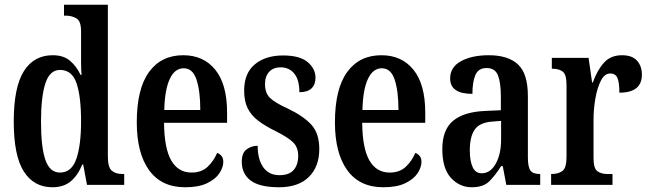

<svg xmlns="http://www.w3.org/2000/svg" viewBox="-20 -780 2740 810"><path d="M201 10Q123 10 80.5 -56.5Q38 -123 38 -267Q38 -412 80.5 -479.5Q123 -547 202 -547Q248 -547 275.5 -523.5Q303 -500 320 -464H324Q322 -487 322 -515Q322 -543 322 -572V-648Q322 -691 302.5 -702.5Q283 -714 257 -714H250V-760H435V-120Q435 -75 451 -60.5Q467 -46 496 -46H504V0H347L331 -86H327Q309 -41 279 -15.5Q249 10 201 10ZM233 -52Q282 -52 302 -109.5Q322 -167 322 -268Q322 -372 303 -428.5Q284 -485 233 -485Q190 -485 171.5 -428.5Q153 -372 153 -267Q153 -159 171.5 -105.5Q190 -52 233 -52Z M761 10Q661 10 609 -62Q557 -134 557 -264Q557 -405 608.5 -476Q660 -547 753 -547Q839 -547 888.5 -485.5Q938 -424 938 -305V-262H672Q673 -154 702.5 -103Q732 -52 788 -52Q830 -52 856 -76.5Q882 -101 896 -135Q907 -131 914.5 -122Q922 -113 922 -97Q922 -74 905.5 -49Q889 -24 853.5 -7Q818 10 761 10ZM825 -316Q825 -396 809 -444Q793 -492 755 -492Q717 -492 696 -446.5Q675 -401 673 -316Z M1157 10Q1076 10 1038 -18Q1000 -46 1000 -98Q1000 -135 1020.5 -150Q1041 -165 1067 -165Q1067 -108 1090.5 -74.5Q1114 -41 1159 -41Q1200 -41 1219 -63Q1238 -85 1238 -123Q1238 -158 1217 -179Q1196 -200 1146 -225Q1099 -248 1069 -271Q1039 -294 1024.5 -324Q1010 -354 1010 -398Q1010 -471 1055 -508.5Q1100 -546 1174 -546Q1245 -546 1278 -518Q1311 -490 1311 -452Q1311 -423 1294 -407Q1277 -391 1243 -391Q1243 -443 1221.5 -469.5Q1200 -496 1164 -496Q1133 -496 1115.5 -477Q1098 -458 1098 -425Q1098 -387 1119.5 -366.5Q1141 -346 1196 -321Q1259 -291 1293 -254.5Q1327 -218 1327 -151Q1327 -77 1283 -33.5Q1239 10 1157 10Z M1597 10Q1497 10 1445 -62Q1393 -134 1393 -264Q1393 -405 1444.5 -476Q1496 -547 1589 -547Q1675 -547 1724.5 -485.5Q1774 -424 1774 -305V-262H1508Q1509 -154 1538.5 -103Q1568 -52 1624 -52Q1666 -52 1692 -76.5Q1718 -101 1732 -135Q1743 -131 1750.5 -122Q1758 -113 1758 -97Q1758 -74 1741.5 -49Q1725 -24 1689.5 -7Q1654 10 1597 10ZM1661 -316Q1661 -396 1645 -444Q1629 -492 1591 -492Q1553 -492 1532 -446.5Q1511 -401 1509 -316Z M1970 10Q1919 10 1882.5 -29.5Q1846 -69 1846 -151Q1846 -232 1891 -270Q1936 -308 2027 -312L2093 -315V-373Q2093 -430 2081 -461.5Q2069 -493 2033 -493Q1998 -493 1985.5 -463.5Q1973 -434 1973 -384Q1879 -384 1879 -449Q1879 -497 1925 -522Q1971 -547 2042 -547Q2124 -547 2165.5 -508Q2207 -469 2207 -375V-117Q2207 -76 2217.5 -61Q2228 -46 2256 -46H2259V0H2116L2101 -79H2094Q2068 -38 2043 -14Q2018 10 1970 10ZM2012 -49Q2049 -49 2071.5 -89.5Q2094 -130 2094 -191V-270L2056 -267Q2003 -263 1982.5 -233Q1962 -203 1962 -146Q1962 -101 1974 -75Q1986 -49 2012 -49Z M2305 0V-46H2308Q2335 -46 2352.5 -58.5Q2370 -71 2370 -118V-422Q2370 -466 2354 -478Q2338 -490 2311 -490H2308V-536H2463L2478 -432H2481Q2499 -483 2527.5 -515Q2556 -547 2604 -547Q2647 -547 2667.5 -524Q2688 -501 2688 -465Q2688 -389 2593 -389Q2593 -431 2585 -450.5Q2577 -470 2554 -470Q2531 -470 2515.5 -440.5Q2500 -411 2492 -366Q2484 -321 2484 -276V-113Q2484 -69 2500.5 -57.5Q2517 -46 2541 -46H2564V0Z"/></svg>

Font: Noto Serif Thai ExtraCondensed SemiBold
Style: Regular
Weight: 600
Width: 2
Designer: Monotype Design Team
Foundry: Monotype Imaging Inc.
Version: Version 2.001; ttfautohint (v1.8.4.7-5d5b)